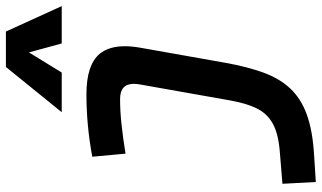

<svg xmlns="http://www.w3.org/2000/svg" viewBox="-236 -599 1070 638"><g transform="rotate(-90 299.0 -280.0)"><path d="M13.2 234.4 7.3 123.5 114.7 114.7Q174.3 109.9 207.8 91.1Q241.2 72.3 258.1 37.6Q274.9 2.9 284.2 -49.8L337.9 -353Q339.4 -362.8 339.4 -370.6Q339.4 -416 288.6 -416Q249 -416 203.9 -411.1Q158.7 -406.2 107.4 -397.9L97.2 -508.3Q148.9 -518.1 200.7 -522.9Q252.4 -527.8 304.2 -527.8Q402.3 -527.8 439 -483.9Q464.4 -453.1 464.4 -399.9Q464.4 -377 459.5 -349.1L409.2 -65.4Q396 7.8 376.5 61Q356.9 114.3 323.7 149.7Q290.5 185.1 237.8 204.3Q185.1 223.6 106 228.5ZM513.2 -795.4 597.7 -609.9H473.6L443.8 -718.8L377 -609.9H245.1L395.5 -795.4Z"/></g></svg>

Font: CaskaydiaCove NFP SemiBold
Style: Italic
Weight: 600
Italic angle: -10°
Designer: Aaron Bell
Foundry: Saja Typeworks
Version: Version 2111.001; VTT 6.35;Nerd Fonts 3.1.1